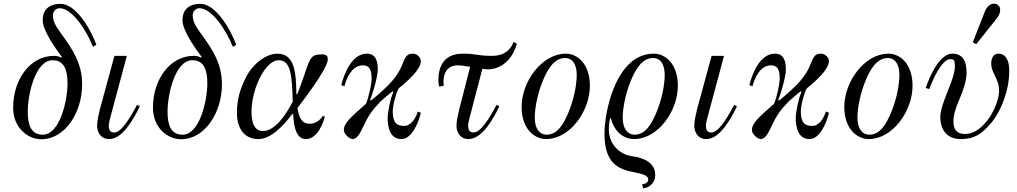

<svg xmlns="http://www.w3.org/2000/svg" viewBox="-20 -750 5574 1052"><path d="M52 -160C52 -48 134 13 206 13C336 13 430 -132 430 -288C430 -402 379 -478 313 -569C285 -607 270 -632 270 -667C270 -687 286 -705 306 -705C377 -705 454 -582 490 -493L508 -505C476 -593 395 -729 312 -729C266 -729 214 -711 214 -639C214 -581 287 -481 319 -438L315 -434C308 -440 290 -444 276 -444C146 -444 52 -316 52 -160ZM132 -138C132 -234 174 -420 268 -420C332 -420 350 -366 350 -294C350 -198 308 -12 214 -12C150 -12 132 -66 132 -138Z M512 -62C512 -23 534 12 578 12C654 12 714 -103 746 -167L731 -176C693 -104 645 -24 606 -24C579 -24 576 -44 576 -62C576 -74 580 -90 583 -101L675 -444H607L527 -150C523 -135 512 -86 512 -62Z M818 -160C818 -48 900 13 972 13C1102 13 1196 -132 1196 -288C1196 -402 1145 -478 1079 -569C1051 -607 1036 -632 1036 -667C1036 -687 1052 -705 1072 -705C1143 -705 1220 -582 1256 -493L1274 -505C1242 -593 1161 -729 1078 -729C1032 -729 980 -711 980 -639C980 -581 1053 -481 1085 -438L1081 -434C1074 -440 1056 -444 1042 -444C912 -444 818 -316 818 -160ZM898 -138C898 -234 940 -420 1034 -420C1098 -420 1116 -366 1116 -294C1116 -198 1074 -12 980 -12C916 -12 898 -66 898 -138Z M1278 -132C1278 -64 1306 12 1396 12C1463 12 1530 -57 1582 -126H1586C1590 -57 1602 12 1656 12C1719 12 1750 -75 1760 -110L1750 -116C1736 -96 1714 -72 1676 -72C1636 -72 1619 -101 1610 -158L1631 -186C1682 -254 1776 -383 1776 -424C1776 -442 1771 -452 1744 -452C1686 -452 1680 -437 1647 -338C1634 -300 1620 -262 1609 -234H1604C1602 -344 1598 -456 1500 -456C1439 -456 1366 -402 1327 -325C1297 -266 1278 -206 1278 -132ZM1358 -136C1358 -180 1368 -237 1388 -288C1417 -363 1462 -420 1508 -420C1574 -420 1580 -335 1584 -193C1545 -118 1486 -32 1420 -32C1364 -32 1358 -101 1358 -136Z M1850 -284 1867 -277C1883 -338 1916 -392 1968 -392C2012 -392 2016 -355 2016 -316C2016 -289 2000 -216 1985 -181C1898 -105 1864 -74 1864 -38C1864 -14 1896 12 1912 12C1938 12 1956 -26 1970 -56C2001 -121 2017 -143 2064 -193C2074 -203 2118 -240 2130 -249L2136 -248C2119 -212 2104 -132 2104 -105C2104 -53 2116 12 2180 12C2236 12 2274 -79 2286 -132L2269 -139C2260 -107 2234 -60 2194 -60C2149 -60 2132 -83 2132 -140C2132 -174 2150 -241 2164 -265C2210 -303 2286 -368 2286 -416C2286 -432 2267 -456 2244 -456C2219 -456 2204 -449 2190 -410C2165 -343 2130 -301 2061 -240C2052 -232 2025 -208 2012 -199L2008 -202C2020 -230 2050 -328 2050 -370C2050 -412 2040 -456 1990 -456C1908 -456 1865 -346 1850 -284Z M2382 -312C2382 -300 2383 -287 2387 -275L2412 -281C2411 -286 2410 -292 2410 -302C2410 -342 2425 -392 2489 -392C2505 -392 2531 -388 2556 -384L2496 -150C2492 -135 2481 -86 2481 -62C2481 -23 2503 12 2547 12C2624 12 2685 -104 2716 -167L2701 -176C2663 -104 2614 -24 2575 -24C2548 -24 2545 -44 2545 -62C2545 -74 2549 -90 2552 -101L2623 -373C2635 -371 2644 -370 2652 -370C2734 -370 2792 -434 2812 -511L2794 -520C2780 -485 2751 -444 2676 -444C2643 -444 2618 -446 2594 -450C2569 -454 2548 -456 2516 -456C2407 -456 2382 -379 2382 -312Z M2910 -104C2910 -168 2930 -251 2957 -314C2981 -370 3016 -432 3076 -432C3120 -432 3140 -392 3140 -340C3140 -276 3120 -193 3093 -130C3069 -74 3036 -12 2976 -12C2932 -12 2910 -52 2910 -104ZM2838 -164C2838 -44 2908 12 2972 12C3102 12 3212 -140 3212 -280C3212 -400 3144 -456 3080 -456C2950 -456 2838 -304 2838 -164Z M3392 -104C3392 -168 3412 -251 3439 -314C3463 -370 3498 -432 3558 -432C3602 -432 3622 -392 3622 -340C3622 -276 3602 -193 3575 -130C3551 -74 3518 -12 3458 -12C3414 -12 3392 -52 3392 -104ZM3292 -18C3292 148 3369 178 3460 195C3502 204 3532 211 3532 234C3532 250 3515 258 3498 260L3504 282C3538 279 3570 252 3570 210C3570 140 3507 115 3444 106C3372 96 3316 38 3316 -40C3316 -63 3318 -82 3323 -101L3327 -102C3347 -24 3401 12 3454 12C3584 12 3694 -140 3694 -280C3694 -400 3626 -456 3562 -456C3356 -456 3292 -140 3292 -18Z M3784 -62C3784 -23 3806 12 3850 12C3926 12 3986 -103 4018 -167L4003 -176C3965 -104 3917 -24 3878 -24C3851 -24 3848 -44 3848 -62C3848 -74 3852 -90 3855 -101L3947 -444H3879L3799 -150C3795 -135 3784 -86 3784 -62Z M4086 -284 4103 -277C4119 -338 4152 -392 4204 -392C4248 -392 4252 -355 4252 -316C4252 -289 4236 -216 4221 -181C4134 -105 4100 -74 4100 -38C4100 -14 4132 12 4148 12C4174 12 4192 -26 4206 -56C4237 -121 4253 -143 4300 -193C4310 -203 4354 -240 4366 -249L4372 -248C4355 -212 4340 -132 4340 -105C4340 -53 4352 12 4416 12C4472 12 4510 -79 4522 -132L4505 -139C4496 -107 4470 -60 4430 -60C4385 -60 4368 -83 4368 -140C4368 -174 4386 -241 4400 -265C4446 -303 4522 -368 4522 -416C4522 -432 4503 -456 4480 -456C4455 -456 4440 -449 4426 -410C4401 -343 4366 -301 4297 -240C4288 -232 4261 -208 4248 -199L4244 -202C4256 -230 4286 -328 4286 -370C4286 -412 4276 -456 4226 -456C4144 -456 4101 -346 4086 -284Z M4678 -104C4678 -168 4698 -251 4725 -314C4749 -370 4784 -432 4844 -432C4888 -432 4908 -392 4908 -340C4908 -276 4888 -193 4861 -130C4837 -74 4804 -12 4744 -12C4700 -12 4678 -52 4678 -104ZM4606 -164C4606 -44 4676 12 4740 12C4870 12 4980 -140 4980 -280C4980 -400 4912 -456 4848 -456C4718 -456 4606 -304 4606 -164Z M5310 -518 5329 -508 5435 -641C5446 -654 5460 -673 5460 -695C5460 -711 5452 -730 5425 -730C5409 -730 5388 -716 5377 -689ZM5052 -268 5072 -262C5090 -314 5141 -426 5187 -426C5207 -426 5212 -420 5212 -386C5212 -352 5193 -300 5172 -249C5152 -198 5132 -145 5132 -110C5132 -40 5167 12 5245 12C5321 12 5358 -18 5402 -66C5462 -132 5510 -252 5510 -362C5510 -410 5496 -456 5450 -456C5422 -456 5411 -430 5411 -400C5411 -380 5419 -360 5429 -340C5454 -291 5454 -270 5454 -252C5454 -176 5374 -16 5268 -16C5214 -16 5204 -50 5204 -86C5204 -122 5219 -165 5238 -209C5258 -256 5276 -307 5276 -352C5276 -422 5250 -456 5198 -456C5126 -456 5073 -328 5052 -268Z"/></svg>

Font: Old Standard
Style: Italic
Weight: 400
Italic angle: -15.2°
Designer: Alexey Kryukov <alexios@thessalonica.org.ru>
Version: Version 2.0